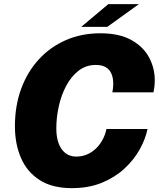

<svg xmlns="http://www.w3.org/2000/svg" viewBox="-20 -914 782 946"><path d="M707 -278.5Q696.5 -228 667.8 -176.8Q639 -125.5 592.2 -82.5Q545.5 -39.5 481 -13.2Q416.5 13 334 13Q237.5 13 175.5 -26.8Q113.5 -66.5 83.5 -135.5Q53.5 -204.5 53.5 -292Q53.5 -393 84.5 -477Q115.5 -561 171.8 -622Q228 -683 305 -716.5Q382 -750 474 -750Q568 -750 627.2 -716.8Q686.5 -683.5 714.5 -631Q742.5 -578.5 742.5 -519.5Q742.5 -504 741 -489Q739.5 -474 736 -459H533.5Q535.5 -467.5 536.8 -479.8Q538 -492 538 -500.5Q538 -530 529 -550.8Q520 -571.5 501.2 -582.8Q482.5 -594 452 -594Q403.5 -594 367 -565.5Q330.5 -537 306 -490.8Q281.5 -444.5 269.5 -389.5Q257.5 -334.5 257.5 -282Q257.5 -216 283.8 -179.2Q310 -142.5 356 -142.5Q384 -142.5 408.2 -152.8Q432.5 -163 452 -181.5Q471.5 -200 485 -224.8Q498.5 -249.5 504.5 -278.5ZM380 -781.5 513.5 -893.5H664L508.5 -781.5Z"/></svg>

Font: Epilogue Black
Style: Italic
Weight: 900
Italic angle: -12°
Designer: Tyler Finck
Foundry: Etcetera Type Co
Version: Version 2.111